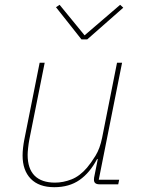

<svg xmlns="http://www.w3.org/2000/svg" viewBox="-20 -767 588 799"><path d="M145 -506H166L102 -186Q99 -170 97 -151.5Q95 -133 95 -123Q95 -65 124 -36Q153 -7 209 -7Q243 -7 277.5 -20.5Q312 -34 342 -69Q359 -89 377.5 -119Q396 -149 405 -194L467 -506H488L391 -19H476L472 0H394Q383 0 377 -4.5Q371 -9 371 -19Q371 -24 371.5 -27.5Q372 -31 373 -35L387 -105H384Q354 -48 311 -18Q268 12 206 12Q142 12 108 -23Q74 -58 74 -120Q74 -135 76 -152.5Q78 -170 81 -185ZM343 -603H319L213 -737L228 -747L332 -620L480 -747L493 -735Z"/></svg>

Font: IBM Plex Sans Thin
Style: Italic
Weight: 250
Italic angle: -11.31°
Designer: Mike Abbink, Paul van der Laan, Pieter van Rosmalen
Foundry: Bold Monday
Version: Version 3.201